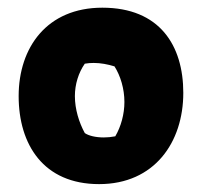

<svg xmlns="http://www.w3.org/2000/svg" viewBox="-20 -757 518 492"><path d="M233.9 -285.2C376 -285.2 449.7 -392.6 449.7 -519C449.7 -640.6 389.2 -737.3 242.2 -737.3C100.6 -737.3 27.8 -635.7 27.8 -510.7C27.8 -386.7 91.3 -285.2 233.9 -285.2ZM197.3 -416C182.6 -442.9 171.9 -477.1 171.9 -510.7C171.9 -541 181.2 -570.8 197.3 -593.8C205.1 -595.2 212.4 -595.7 220.2 -595.7C237.8 -595.7 255.9 -592.3 273.4 -586.9C288.6 -563 298.8 -529.8 298.8 -495.6C298.8 -464.4 290 -432.6 275.4 -407.7C265.6 -405.8 255.4 -404.8 246.1 -404.8C225.1 -404.8 207 -409.2 197.3 -416Z"/></svg>

Font: Fruktur
Style: Regular
Weight: 400
Designer: Viktoriya Grabowska
Foundry: Viktoriya Grabowska
Version: Version 1.002